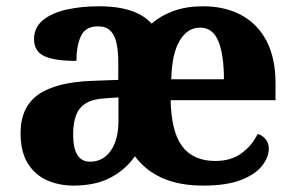

<svg xmlns="http://www.w3.org/2000/svg" viewBox="-20 -569 920 599"><path d="M209.4 10Q163 10 125.4 -7.2Q87.8 -24.4 66 -60.5Q44.2 -96.6 44.2 -153.4Q44.2 -235.2 99.6 -274Q155 -312.8 267.6 -316.8L349 -319.8V-374.2Q349 -407.8 343.8 -433Q338.6 -458.2 325.1 -472.5Q311.6 -486.8 286 -486.8Q246.2 -486.8 232.3 -456.1Q218.4 -425.4 218.4 -379Q148.2 -379 117.2 -394.4Q86.2 -409.8 86.2 -446.6Q86.2 -483.4 113.9 -506.1Q141.6 -528.8 187.7 -539.1Q233.8 -549.4 288.8 -549.4Q326.4 -549.4 356.8 -543.8Q387.2 -538.2 411.2 -526.4Q435.2 -514.6 453 -495.4Q481.6 -520.2 521.4 -534.8Q561.2 -549.4 613.4 -549.4Q681.6 -549.4 732.5 -522.1Q783.4 -494.8 811.5 -441.3Q839.6 -387.8 839.6 -308.2V-256.4H512.4Q514.4 -157.2 548.9 -112Q583.4 -66.8 651.8 -66.8Q700.8 -66.8 733.7 -91Q766.6 -115.2 783.8 -151.2Q798.8 -146.6 808.7 -134.8Q818.6 -123 818.6 -105.4Q818.6 -78.6 797.6 -51.8Q776.6 -25 731.7 -7.5Q686.8 10 613.8 10Q539.6 10 486.6 -13.5Q433.6 -37 401 -81.6Q371.4 -39.2 324.4 -14.6Q277.4 10 209.4 10ZM261.2 -64.6Q288 -64.6 308 -80.2Q328 -95.8 338.8 -124.2Q349.6 -152.6 349.6 -191V-265.2L307.4 -262.2Q270.2 -260.2 248.4 -247.1Q226.6 -234 217.4 -209.6Q208.2 -185.2 208.2 -149.6Q208.2 -107.6 221.1 -86.1Q234 -64.6 261.2 -64.6ZM678.6 -321.8Q678.6 -397.8 661.3 -440.3Q644 -482.8 604.4 -482.8Q564.4 -482.8 540.2 -441.6Q516 -400.4 514.4 -321.8Z"/></svg>

Font: Noto Serif Hentaigana ExtraLight
Style: Regular
Weight: 200
Designer: Kazuhiro Yamada
Foundry: nipponia
Version: Version 1.000